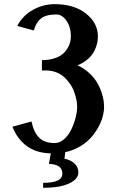

<svg xmlns="http://www.w3.org/2000/svg" viewBox="-20 -730 566 926"><path d="M131.8 -144Q143.6 -90.3 169.4 -65.2Q195.3 -40 244.1 -40Q268.1 -40 289.3 -58.8Q310.5 -77.6 323.7 -105.2Q336.9 -132.8 344.5 -162.1Q352.1 -191.4 352.1 -214.8Q352.1 -230.5 348.4 -248.8Q344.7 -267.1 337.6 -287.1Q330.6 -307.1 318.1 -325.2Q305.7 -343.3 289.8 -357.9Q273.9 -372.6 251.2 -381.3Q228.5 -390.1 202.1 -390.1H182.1V-439.9Q214.4 -439.9 239.5 -447.8Q264.6 -455.6 279.8 -467.5Q294.9 -479.5 304.7 -495.4Q314.5 -511.2 318.1 -525.9Q321.8 -540.5 321.8 -555.2Q321.8 -599.1 300.8 -629.6Q279.8 -660.2 252 -660.2Q225.1 -660.2 206.1 -654.8Q187 -649.4 174.8 -638.4Q162.6 -627.4 155.8 -614.7Q148.9 -602.1 143.1 -583L63 -605Q90.3 -655.8 139.6 -682.9Q189 -710 243.2 -710Q337.9 -710 395 -664.3Q452.1 -618.7 452.1 -555.2Q452.1 -511.2 428.7 -473.9Q405.3 -436.5 354 -415Q388.7 -398.9 414.8 -373.5Q440.9 -348.1 454.8 -320.1Q468.8 -292 475.3 -265.6Q481.9 -239.3 481.9 -214.8Q481.9 -192.9 475.3 -168Q468.8 -143.1 453.9 -116Q439 -88.9 418 -65.4Q397 -42 365 -23.2Q333 -4.4 294.9 3.9L291 35.2Q320.8 41.5 339.4 58.6Q357.9 75.7 357.9 102.1Q357.9 133.8 313.2 154.8Q268.6 175.8 188 175.8V151.9Q280.8 151.9 280.8 107.9Q280.8 85.4 265.4 73.7Q250 62 215.8 60.1L225.1 9.8Q152.8 7.8 107.4 -26.9Q62 -61.5 40 -119.1Z"/></svg>

Font: Pfennig
Style: Bold
Weight: 700
Version: Version 20120410 ; ttfautohint (v0.8)